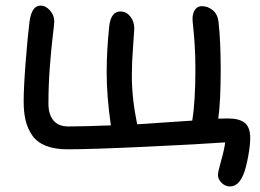

<svg xmlns="http://www.w3.org/2000/svg" viewBox="-20 -507 934 689"><path d="M805.2 162.1Q788.6 162.1 775.4 149.4Q762.2 136.7 762.2 121.1Q762.2 109.4 773.4 70.1Q784.7 30.8 788.1 3.9Q702.6 10.3 504.6 19.5Q306.6 28.8 222.2 28.8Q176.3 28.8 144.5 16.1Q112.8 3.4 95.9 -20.8Q79.1 -44.9 72 -74.5Q64.9 -104 64.9 -143.1Q64.9 -192.4 72 -283.9Q79.1 -375.5 85.9 -429.2Q93.8 -486.8 125 -486.8Q144.5 -486.8 159.7 -469.2Q174.8 -451.7 174.8 -430.2Q174.8 -421.4 169.4 -378.2Q164.1 -335 158.9 -268.3Q153.8 -201.7 153.8 -134.8Q153.8 -97.2 171.4 -75.2Q189 -53.2 226.1 -53.2Q276.4 -53.2 377.9 -57.1Q362.8 -160.6 362.8 -247.1Q362.8 -326.7 372.1 -414.1Q378.4 -465.8 412.1 -465.8Q433.1 -465.8 447.5 -448Q461.9 -430.2 461.9 -403.8Q461.9 -396 457.5 -339.4Q453.1 -282.7 453.1 -234.9Q453.1 -154.3 472.2 -61Q505.9 -63 669.9 -74.2Q681.2 -143.1 681.2 -259.8Q681.2 -308.6 678.5 -348.1Q675.8 -387.7 673.3 -409.9Q670.9 -432.1 670.9 -439Q670.9 -460 679.9 -472.4Q689 -484.9 704.1 -484.9Q726.1 -484.9 743.7 -470.2Q761.2 -455.6 764.2 -428.2Q772 -358.4 772 -255.9Q772 -142.6 763.2 -81.1Q779.3 -82 796.9 -82Q839.4 -82 858.6 -65.9Q877.9 -49.8 877.9 -12.2Q877.9 13.7 871.1 51.5Q864.3 89.4 856 112.8Q837.9 162.1 805.2 162.1Z"/></svg>

Font: Shantell Sans Bouncy
Style: Regular
Weight: 400
Designer: Stephen Nixon, Anya Danilova, Shantell Martin
Foundry: Arrow Type
Version: Version 1.006;[9816181b4]